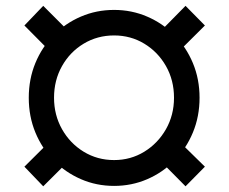

<svg xmlns="http://www.w3.org/2000/svg" viewBox="-20 -637 795 668"><path d="M377 9.8Q315.4 9.8 261.5 -13.7Q207.5 -37.1 166.7 -78.9Q126 -120.6 103 -176.3Q80.1 -231.9 80.1 -296.9Q80.1 -361.8 103 -417.5Q126 -473.1 166.7 -514.6Q207.5 -556.2 261.5 -579.3Q315.4 -602.5 377 -602.5Q438 -602.5 491.9 -579.3Q545.9 -556.2 586.9 -514.6Q627.9 -473.1 651.1 -417.5Q674.3 -361.8 674.3 -296.9Q674.3 -231.9 651.1 -176Q627.9 -120.1 586.9 -78.4Q545.9 -36.6 491.9 -13.4Q438 9.8 377 9.8ZM377 -80.1Q434.6 -80.1 481.9 -109.1Q529.3 -138.2 557.4 -187.5Q585.4 -236.8 585.4 -296.9Q585.4 -357.9 557.4 -407.2Q529.3 -456.5 481.9 -485.1Q434.6 -513.7 377 -513.7Q318.8 -513.7 271.2 -485.1Q223.6 -456.5 195.8 -407.2Q168 -357.9 168 -296.9Q168 -236.8 195.8 -187.5Q223.6 -138.2 271.2 -109.1Q318.8 -80.1 377 -80.1ZM591.8 -447.8 525.9 -515.6 625.5 -616.7 692.9 -548.3ZM625.5 11.2 525.9 -89.4 591.8 -156.2 692.9 -57.1ZM130.4 11.2 64.9 -57.1 164.6 -156.2 231.4 -89.4ZM164.6 -447.8 64.9 -548.3 130.4 -616.7 231.4 -515.6Z"/></svg>

Font: Inter
Style: 650
Weight: 650
Designer: Rasmus Andersson
Foundry: rsms
Version: Version 4.001;git-66647c0bb